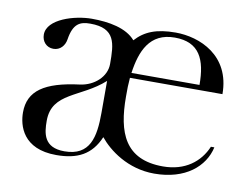

<svg xmlns="http://www.w3.org/2000/svg" viewBox="-57 -511 778 603"><g transform="rotate(10 332.0 -210.0)"><path d="M636 -269H341C339 -246 339 -235 339 -209C339 -94 370 -13 491 -13C562 -13 608 -50 629 -100H640C626 -37 567 14 468 14C383 14 321 -34 291 -71C266 -12 222 10 155 10C48 10 29 -62 29 -104C29 -173 79 -207 190 -221C235 -227 272 -260 272 -301C272 -366 270 -415 189 -415C157 -415 135 -406 127 -354C124 -334 110 -317 88 -317C66 -317 51 -334 51 -356C51 -406 137 -431 191 -431C246 -431 302 -421 331 -387C360 -419 397 -434 458 -434C534 -434 636 -393 636 -269ZM178 -6C260 -6 272 -68 272 -145V-247C200 -182 107 -182 107 -91C107 -51 112 -6 178 -6ZM458 -418C378 -418 353 -356 343 -285H560C560 -366 537 -418 458 -418Z"/></g></svg>

Font: Open Baskerville 0.0.53
Style: Normal
Weight: 400
Designer: Isaac Moore, James Puckett, Rob Mientjes
Foundry: The Open Baskerville Project
Version: 0.0.53 (g939f078)